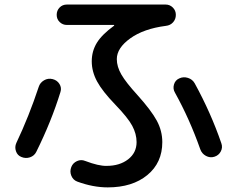

<svg xmlns="http://www.w3.org/2000/svg" viewBox="-20 -770 1040 845"><path d="M709 -750Q727.5 -750 740.7 -736.8Q753.9 -723.6 753.9 -704.6Q753.9 -685.5 741.7 -671.9Q729.5 -658.2 710 -656.2Q612.3 -643.6 553.2 -601.1Q494.1 -558.6 494.1 -509.8Q494.1 -476.6 514.2 -441.9Q534.2 -407.2 585 -351.6Q645.5 -284.2 669.9 -239.3Q694.3 -194.3 694.3 -144.5Q694.3 -53.7 628.4 0.5Q562.5 54.7 454.1 54.7Q389.6 54.7 320.3 29.3Q301.8 22.5 293.9 3.4Q286.1 -15.6 293.9 -35.2Q300.8 -52.7 318.8 -61Q336.9 -69.3 355.5 -61.5Q414.1 -39.1 449.2 -40Q506.8 -40 543.9 -68.8Q581.1 -97.7 581.1 -144.5Q581.1 -180.7 562 -216.3Q543 -252 486.8 -310.1Q430.7 -368.2 407.2 -411.6Q383.8 -455.1 383.8 -500Q383.8 -544.9 406.2 -581.5Q428.7 -618.2 482.4 -657.2V-659.2Q482.4 -660.2 481.4 -660.2H274.4Q255.9 -660.2 242.7 -672.9Q229.5 -685.5 229.5 -704.6Q229.5 -723.6 242.2 -736.8Q254.9 -750 274.4 -750ZM750 -362.3Q740.2 -378.9 745.6 -397.9Q751 -417 768.6 -424.8Q787.1 -433.6 807.1 -427.2Q827.1 -420.9 836.9 -403.3Q908.2 -273.4 954.1 -139.6Q960.9 -121.1 951.7 -103.5Q942.4 -85.9 923.3 -80.1Q904.3 -74.2 886.2 -84Q868.2 -93.8 861.3 -113.3Q814.5 -246.1 750 -362.3ZM74.2 -79.1Q56.6 -85.9 50.3 -104.5Q43.9 -123 51.8 -140.6Q107.4 -257.8 150.4 -387.7Q156.2 -406.2 173.8 -416.5Q191.4 -426.8 211.4 -421.9Q231.4 -417 241.7 -400.4Q252 -383.8 246.1 -365.2Q206.1 -235.4 139.6 -101.6Q130.9 -84 111.8 -77.6Q92.8 -71.3 74.2 -79.1Z"/></svg>

Font: Rounded Mgen+ 1mn medium
Style: Regular
Weight: 500
Designer: [Source Han Sans]
Ryoko NISHIZUKA  (kana & ideographs); Paul D. Hunt (Latin, Greek & Cyrillic); Wenlong ZHANG  (bopomofo
Version: Version 1.059.20150602